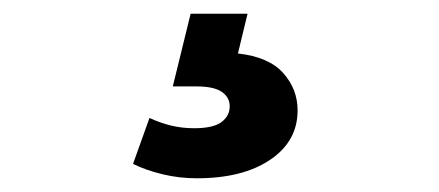

<svg xmlns="http://www.w3.org/2000/svg" viewBox="-20 -28 640 280"><path d="M267 232Q241 232 216.5 226Q192 220 174 211L198 144Q213 151 229 155Q245 159 263 159Q291 159 303 150Q315 141 315 127Q315 114 303.5 106Q292 98 266 98H232L258 -8H341L327 50Q372 55 393 78.5Q414 102 414 133Q414 178 374 205Q334 232 267 232Z"/></svg>

Font: MOST Montserrat
Style: Bold
Weight: 700
Designer: Julieta Ulanovsky
Foundry: Julieta Ulanovsky
Version: Version 8.000;March 11, 2024;FontCreator 15.0.0.2926 64-bit